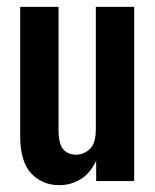

<svg xmlns="http://www.w3.org/2000/svg" viewBox="-20 -529 452 561"><path d="M153 12Q104 12 71.5 -22Q39 -56 39 -132V-509H151V-152Q151 -108 165 -92.5Q179 -77 202 -77Q224 -77 242 -93Q260 -109 260 -152V-509H372V0H261V-59Q243 -22 215 -5Q187 12 153 12Z"/></svg>

Font: Special Gothic Condensed One
Style: Regular
Weight: 400
Designer: Alistair McCready
Foundry: Monolith
Version: Version 1.010; ttfautohint (v1.8.4.7-5d5b)